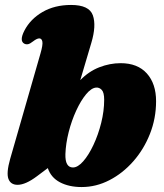

<svg xmlns="http://www.w3.org/2000/svg" viewBox="-20 -740 660 775"><path d="M143.5 -524.5Q153.5 -559 151 -572Q148.5 -585 138.5 -585Q129 -585 113.5 -573Q101.5 -563.5 93.8 -561.8Q86 -560 78.5 -563.5Q57 -574.5 78.5 -616.5Q102.5 -663 151.5 -691.5Q200.5 -720 267 -720Q340 -720 354.8 -678.2Q369.5 -636.5 348.5 -566.5L304 -416.5Q338.5 -452 381 -468.5Q423.5 -485 467 -485Q535.5 -485 572.8 -443.5Q610 -402 610 -331.5Q610 -262 585.2 -199.5Q560.5 -137 518 -88.8Q475.5 -40.5 421.8 -12.8Q368 15 309.5 15Q258.5 15 222 -4.2Q185.5 -23.5 173 -61.5L129 -28.5Q83 6 51 6Q23 6 14 -18Q5 -42 21 -98.5ZM368 -386.5Q348.5 -385 327.2 -359.2Q306 -333.5 287.5 -293.2Q269 -253 257.2 -206.8Q245.5 -160.5 244 -118Q242.5 -64 274.5 -64Q294 -64 316 -89Q338 -114 357.2 -155Q376.5 -196 388.5 -244Q400.5 -292 400.5 -337.5Q400.5 -366.5 390.8 -377Q381 -387.5 368 -386.5Z"/></svg>

Font: Fraunces 9pt S000 Black
Style: Italic
Weight: 900
Italic angle: -16°
Version: Version 1.000; ttfautohint (v1.8.3)